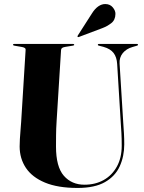

<svg xmlns="http://www.w3.org/2000/svg" viewBox="-20 -917 712 948"><path d="M576.5 -307 558.5 -601Q556.5 -635 540.8 -655.5Q525 -676 491.5 -685.5L468.5 -691.5Q465.5 -692.5 464.2 -693.2Q463 -694 463 -696Q463 -697.5 464.2 -698.8Q465.5 -700 468 -700H656.5Q659 -700 660.2 -698.8Q661.5 -697.5 661.5 -696Q661.5 -694 659.8 -693Q658 -692 655 -691L634.5 -685Q604 -676.5 586.2 -654.8Q568.5 -633 570.5 -602.5L588.5 -312Q590.5 -285 592 -258.5Q593.5 -232 593.5 -204.5Q593.5 -145 571.2 -96Q549 -47 498.5 -18Q448 11 363 11Q265.5 11 202 -15.5Q138.5 -42 107.8 -88.2Q77 -134.5 77 -194Q77 -208 78.2 -230.8Q79.5 -253.5 81.5 -276.5Q83.5 -299.5 84.5 -315.5L106.5 -671Q107 -677 101.5 -680.5Q96 -684 85.5 -685.5L51 -691.5Q44 -693 44 -696Q44 -697.5 45.5 -698.8Q47 -700 49.5 -700H340.5Q343.5 -700 345 -698.8Q346.5 -697.5 346.5 -696Q346.5 -694 344.8 -693.2Q343 -692.5 339 -691.5L302.5 -685.5Q292.5 -684 287.2 -680.5Q282 -677 281.5 -670.5L259.5 -319Q257 -280.5 256.8 -248.2Q256.5 -216 256.5 -193.5Q256.5 -93.5 295.2 -49.2Q334 -5 397 -5Q450.5 -5 492 -28.2Q533.5 -51.5 557.2 -94.8Q581 -138 581 -198Q581 -234.5 579.5 -259.8Q578 -285 576.5 -307ZM433.5 -850Q448 -873.5 465.2 -885.5Q482.5 -897.5 501 -897Q524 -896.5 537.2 -880.2Q550.5 -864 550 -848Q549.5 -818 529.2 -802.5Q509 -787 485 -778L369.5 -734.5Q368.5 -734 366.2 -733.8Q364 -733.5 363 -735.5Q362.5 -736.5 362.8 -738.2Q363 -740 364 -741.5Z"/></svg>

Font: Fraunces 120pt
Style: Bold
Weight: 700
Version: Version 1.000;[b76b70a41]